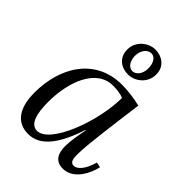

<svg xmlns="http://www.w3.org/2000/svg" viewBox="-221 -870 990 990"><g transform="rotate(45 274.0 -375.0)"><path d="M321.3 -761.2C272.5 -761.2 219.2 -720.2 218.3 -661.1C217.3 -598.1 264.2 -569.8 312.5 -569.8C360.4 -569.8 414.6 -608.9 415.5 -670.9C416.5 -732.9 368.2 -761.2 321.3 -761.2ZM319.3 -732.9C348.1 -733.9 366.2 -702.1 364.3 -660.2C362.3 -625 341.3 -599.1 317.4 -598.1C286.1 -597.2 267.6 -630.9 269.5 -669.9C271.5 -705.1 293.5 -731.9 319.3 -732.9ZM362.3 -212.9C352.1 -163.1 344.2 -116.7 344.2 -79.1C344.2 -24.9 364.3 11.2 418 11.2C498 11.2 539.1 -83 548.3 -129.9L520 -135.7C500 -64.9 469.2 -39.1 447.3 -39.1C418 -39.1 418.9 -71.8 418.9 -99.1C418.9 -164.1 442.4 -335 463.4 -494.1C419.9 -504.9 369.1 -511.2 329.1 -511.2C134.3 -511.2 37.1 -350.1 37.1 -163.1C37.1 -37.1 92.3 11.2 164.1 11.2C219.2 11.2 295.9 -16.1 359.4 -212.9ZM298.3 -475.1C329.1 -475.1 356 -471.2 376 -462.9C375 -284.2 277.3 -32.7 186 -32.7C137.2 -32.7 121.1 -94.7 121.1 -179.7C121.1 -326.7 177.2 -475.1 298.3 -475.1Z"/></g></svg>

Font: Lora Italic
Style: Regular
Weight: 400
Italic angle: -3°
Designer: Olga Karpushina, Alexei Vanyashin
Foundry: Cyreal
Version: Version 1.011;PS 001.011;hotconv 1.0.70;makeotf.lib2.5.58329